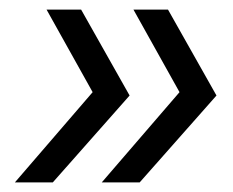

<svg xmlns="http://www.w3.org/2000/svg" viewBox="-20 -468 485 400"><path d="M90 -88H11L173 -276L77 -448H149L250 -269ZM271 -88H192L354 -276L258 -448H330L431 -269Z"/></svg>

Font: Mulish
Style: Italic
Weight: 400
Italic angle: -9°
Designer: Vernon Adams
Foundry: Vernon Adams
Version: Version 3.603; ttfautohint (v1.8.3)